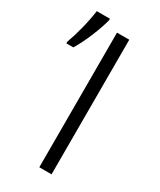

<svg xmlns="http://www.w3.org/2000/svg" viewBox="-216 -818 735 882"><g transform="rotate(30 151.5 -376.5)"><path d="M-24 -564Q-10 -601 3.5 -654Q17 -707 23 -753H93V-745Q82 -703 60 -649.5Q38 -596 13 -555H-24ZM153 -714H218V0H153Z"/></g></svg>

Font: OpenSansMMV
Style: Light
Weight: 300
Foundry: Ascender Corporation
Version: Version 4.001